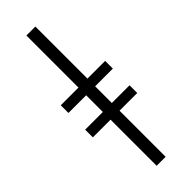

<svg xmlns="http://www.w3.org/2000/svg" viewBox="-237 -709 723 723"><g transform="rotate(-45 124.5 -347.0)"><path d="M242.7 -245.6H148.4V0H100.6V-245.6H6.3V-286.6H100.6V-375.5H6.3V-416.5H100.6V-693.8H148.4V-416.5H242.7V-375.5H148.4V-286.6H242.7Z"/></g></svg>

Font: Tinos
Style: Regular
Weight: 400
Designer: Steve Matteson
Foundry: Monotype Imaging Inc.
Version: Version 1.23